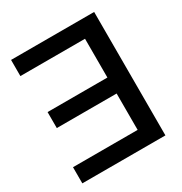

<svg xmlns="http://www.w3.org/2000/svg" viewBox="-170 -854 929 980"><g transform="rotate(-30 294.5 -364.0)"><path d="M522.9 -727.5V0H33.2V-95.2H414.1V-309.6H61.5V-403.8H414.1V-632.3H33.2V-727.5Z"/></g></svg>

Font: Inter Display Medium
Style: Regular
Weight: 500
Designer: Rasmus Andersson
Foundry: rsms
Version: Version 4.001;git-9221beed3